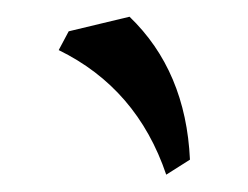

<svg xmlns="http://www.w3.org/2000/svg" viewBox="-20 -733 291 225"><path d="M174.8 -528.3Q140.6 -629.4 48.8 -674.3L60.5 -696.3L131.8 -713.4Q197.8 -649.9 202.6 -545.9Z"/></svg>

Font: Kelvinch
Style: Italic
Weight: 400
Italic angle: -10°
Designer: Paul James Miller
Foundry: High-Logic / Made with FontCreator
Version: Version 3.40;July 22, 2017;FontCreator 11.0.0.2388 64-bit